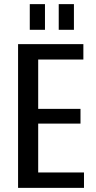

<svg xmlns="http://www.w3.org/2000/svg" viewBox="-20 -915 467 935"><path d="M143 -75H389V0H68V-700H386V-625H143L166 -685V-345L143 -385H372V-313H143L166 -353V-15ZM199 -895V-770H125V-895ZM340 -895V-770H266V-895Z"/></svg>

Font: Pathway Extreme Condensed Medium
Style: Regular
Weight: 500
Width: 3
Version: Version 1.001;gftools[0.9.26]